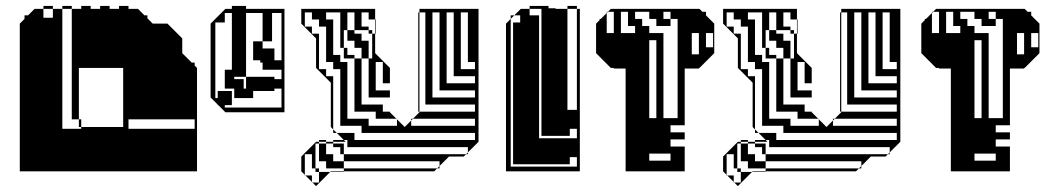

<svg xmlns="http://www.w3.org/2000/svg" viewBox="-20 -580 3547 650"><path d="M255 -176V-150H397V-350H247V-176ZM247 -150V-176H223V-550H191V-560H223V-550H255V-560H287V-550H319V-560H351V-550H383V-560H415V-550H447L469 -528H479V-518L497 -500H547L597 -450V-400L629 -368H639V-358L647 -350V0H47V-500L63 -516V-528H75L97 -550H127V-520H159V-550H127V-560H159V-550H191V-144H255V-150ZM639 -144V-176H415V-144Z M743 -200 719 -224H717V-226L693 -250V-500L743 -550H765V-560H813V-550H943V-200ZM869 -440V-416H909V-376H933V-536H901V-440ZM933 -344H869V-368H861V-376H837V-440H813V-320H773V-312H805V-280H813V-320H909V-312H933ZM709 -248H717V-272H765V-248H773V-280H741V-344H765V-536H741V-504H709ZM869 -440V-536H813V-440ZM765 -224H741V-216H933V-280H909V-272H837V-248H765Z M1420 -490V-514H1400V-490ZM1240 -382V-466H1228V-478H1180V-538H1156V-478H1180V-466H1204V-442H1228V-382ZM1588 -346V-370H1564V-538H1540V-346ZM1588 -298V-322H1516V-538H1492V-298ZM1588 -250V-274H1468V-538H1444V-250ZM1588 -202V-226H1400V-202ZM1588 -106V-130H1204V-154H1132V-346H1108V-370H1084V-490H1060V-514H1036V-538H1012V-490H1036V-466H1060V-346H1084V-322H1108V-142L1120 -130H1180V-106ZM1132 -94V-100H1108V-94ZM1324 -154V-176L1322 -178H1252V-202H1180V-382H1144V-394H1180V-382H1204V-226H1276V-202H1300V-200L1322 -178H1324V-176L1350 -150L1372 -172V-178H1378L1372 -172V-154H1588V-178H1378L1400 -200V-202H1396V-538H1400V-514H1420V-538H1400V-550H1600V-100L1564 -64V-58H1558L1564 -64V-82H1144V-58H1558L1550 -50H1500L1468 -18V-10H1460L1468 -18V-34H1144V-58H1132V-82H1108V-94H1084V-100H1108V-106H1144L1150 -100H1132V-94H1144V-82H1156V-106H1144L1120 -130H1108V-142L1100 -150V-300L1050 -350V-450L1000 -500V-550H1250V-514H1252V-490H1250V-514H1228V-538H1204V-490H1228V-478H1240V-466H1250V-400L1300 -350V-298H1276V-370H1252V-274H1300V-250H1228V-382H1204V-418H1180V-442H1156V-478H1144V-418H1156V-394H1144V-418H1132V-538H1084V-514H1108V-394H1132V-370H1156V-178H1228V-154ZM1060 38V2H1048V-10H1036V-58H1012V12L1014 14H1036V36L1038 38ZM1420 -466V-490H1400V-466ZM1420 -442V-466H1400V-442ZM1252 -466H1250V-490H1252ZM1420 -418V-442H1400V-418ZM1420 -394V-418H1400V-394ZM1420 -370V-394H1400V-370ZM1420 -346V-370H1400V-346ZM1420 -322V-346H1400V-322ZM1420 -298V-322H1400V-298ZM1420 -274V-298H1400V-274ZM1420 -250V-274H1400V-250ZM1420 -250H1400V-226H1420ZM1050 50 1038 38H1036V36L1014 14H1012V12L1000 0V-50L1050 -100H1060V-106H1084V-100H1060V-94H1084V-58H1108V-34H1144V-10H1460L1450 0H1144V2H1098L1100 0H1144V-10H1084V-34H1060V-94H1048V-10H1060V2H1098Z M1909 -24H1717V-504H1741V-528H1721L1743 -550H1773V-528H1805V-112H1933V-144H1909V-120H1813V-550H1773V-560H1837V-552H1861V-550H1901V-208H1933V-550H1901V-560H1933V-550H1943V0H1693V-500L1709 -516V-528H1721L1709 -516V-16H1933V-48H1909Z M2298 -156H2250V-132H2298ZM2370 -468V-420H2394V-468ZM2322 -396H2346V-468H2322ZM2178 -396H2202V-444H2178ZM2178 -252H2202V-396H2178ZM2178 -180H2274V-516H2250V-540H2226V-516H2250V-492H2202V-516H2178V-540H2130V-516H2154V-492H2178V-468H2226V-180H2202V-252H2178ZM2098 0V-348H2058V-350H2048L1998 -400V-500L2010 -512V-516H2014L2034 -536V-540H2038L2034 -536V-468H2130V-492H2106V-540H2082V-468H2058V-540H2038L2048 -550H2348L2358 -540H2370V-528L2398 -500V-400L2348 -350H2346V-348H2298V-108H2250V-84H2298V0ZM2250 -36V-60H2178V-36Z M2848 -490V-514H2828V-490ZM2668 -382V-466H2656V-478H2608V-538H2584V-478H2608V-466H2632V-442H2656V-382ZM3016 -346V-370H2992V-538H2968V-346ZM3016 -298V-322H2944V-538H2920V-298ZM3016 -250V-274H2896V-538H2872V-250ZM3016 -202V-226H2828V-202ZM3016 -106V-130H2632V-154H2560V-346H2536V-370H2512V-490H2488V-514H2464V-538H2440V-490H2464V-466H2488V-346H2512V-322H2536V-142L2548 -130H2608V-106ZM2560 -94V-100H2536V-94ZM2752 -154V-176L2750 -178H2680V-202H2608V-382H2572V-394H2608V-382H2632V-226H2704V-202H2728V-200L2750 -178H2752V-176L2778 -150L2800 -172V-178H2806L2800 -172V-154H3016V-178H2806L2828 -200V-202H2824V-538H2828V-514H2848V-538H2828V-550H3028V-100L2992 -64V-58H2986L2992 -64V-82H2572V-58H2986L2978 -50H2928L2896 -18V-10H2888L2896 -18V-34H2572V-58H2560V-82H2536V-94H2512V-100H2536V-106H2572L2578 -100H2560V-94H2572V-82H2584V-106H2572L2548 -130H2536V-142L2528 -150V-300L2478 -350V-450L2428 -500V-550H2678V-514H2680V-490H2678V-514H2656V-538H2632V-490H2656V-478H2668V-466H2678V-400L2728 -350V-298H2704V-370H2680V-274H2728V-250H2656V-382H2632V-418H2608V-442H2584V-478H2572V-418H2584V-394H2572V-418H2560V-538H2512V-514H2536V-394H2560V-370H2584V-178H2656V-154ZM2488 38V2H2476V-10H2464V-58H2440V12L2442 14H2464V36L2466 38ZM2848 -466V-490H2828V-466ZM2848 -442V-466H2828V-442ZM2680 -466H2678V-490H2680ZM2848 -418V-442H2828V-418ZM2848 -394V-418H2828V-394ZM2848 -370V-394H2828V-370ZM2848 -346V-370H2828V-346ZM2848 -322V-346H2828V-322ZM2848 -298V-322H2828V-298ZM2848 -274V-298H2828V-274ZM2848 -250V-274H2828V-250ZM2848 -250H2828V-226H2848ZM2478 50 2466 38H2464V36L2442 14H2440V12L2428 0V-50L2478 -100H2488V-106H2512V-100H2488V-94H2512V-58H2536V-34H2572V-10H2888L2878 0H2572V2H2526L2528 0H2572V-10H2512V-34H2488V-94H2476V-10H2488V2H2526Z M3399 -156H3351V-132H3399ZM3471 -468V-420H3495V-468ZM3423 -396H3447V-468H3423ZM3279 -396H3303V-444H3279ZM3279 -252H3303V-396H3279ZM3279 -180H3375V-516H3351V-540H3327V-516H3351V-492H3303V-516H3279V-540H3231V-516H3255V-492H3279V-468H3327V-180H3303V-252H3279ZM3199 0V-348H3159V-350H3149L3099 -400V-500L3111 -512V-516H3115L3135 -536V-540H3139L3135 -536V-468H3231V-492H3207V-540H3183V-468H3159V-540H3139L3149 -550H3449L3459 -540H3471V-528L3499 -500V-400L3449 -350H3447V-348H3399V-108H3351V-84H3399V0ZM3351 -36V-60H3279V-36Z"/></svg>

Font: Rubik Broken Fax
Style: Regular
Weight: 400
Designer: Hubert and Fischer, NaN
Foundry: Hubert and Fischer, NaN
Version: Version 2.201